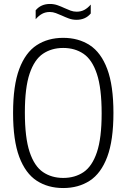

<svg xmlns="http://www.w3.org/2000/svg" viewBox="-20 -940 638 969"><path d="M299 9Q222 9 165.2 -28Q108.5 -65 77.2 -148.2Q46 -231.5 46 -370Q46 -508.5 77.2 -591.8Q108.5 -675 165.2 -712Q222 -749 299 -749Q376 -749 433 -712Q490 -675 521.2 -591.8Q552.5 -508.5 552.5 -370Q552.5 -231.5 521.2 -148.2Q490 -65 433 -28Q376 9 299 9ZM299 -42Q358 -42 401.5 -71.2Q445 -100.5 469 -171.5Q493 -242.5 493 -367.5Q493 -495 469 -567Q445 -639 401.5 -668.5Q358 -698 299 -698Q240.5 -698 197 -668.8Q153.5 -639.5 129.5 -568.5Q105.5 -497.5 105.5 -372.5Q105.5 -245 129.5 -173Q153.5 -101 197 -71.5Q240.5 -42 299 -42ZM366 -840Q345.5 -840 327.2 -846.8Q309 -853.5 292 -861.5Q277 -868 262 -873.8Q247 -879.5 231.5 -879.5Q209.5 -879.5 192.5 -870.2Q175.5 -861 160 -843V-888Q186.5 -920 232 -920Q252.5 -920 270.8 -913.5Q289 -907 306 -899Q321 -892 336 -886.5Q351 -881 366.5 -881Q388.5 -881 405.5 -890Q422.5 -899 438 -917V-872Q411.5 -840 366 -840Z"/></svg>

Font: Encode Sans Cnd Lt
Style: Regular
Weight: 300
Width: 3
Designer: Multiple Designers
Foundry: Impallari Type
Version: Version 3.002; ttfautohint (v1.8.3) -l 8 -r 50 -G 200 -x 14 